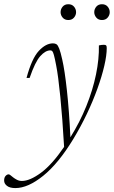

<svg xmlns="http://www.w3.org/2000/svg" viewBox="-104 -646 554 930"><path d="M39.5 -268.5H24.5Q50 -363 84 -399.5Q118 -436 152.5 -436Q163 -436 169.8 -431.5Q176.5 -427 183 -410.2Q189.5 -393.5 197.5 -357.5Q209.5 -305.5 220.2 -207.2Q231 -109 237 19Q283 -54.5 314.2 -132.2Q345.5 -210 361 -285.2Q376.5 -360.5 375 -426Q387 -429 399 -429Q407.5 -429 410.2 -426Q413 -423 413 -413Q413 -378 401.2 -327.2Q389.5 -276.5 368 -216.8Q346.5 -157 316.8 -94.5Q287 -32 251 27.5Q179 146 105.2 205.5Q31.5 265 -29.5 265Q-56.5 265 -70.2 254.2Q-84 243.5 -84 228.5Q-84 214 -77 206.2Q-70 198.5 -62 198.5Q-58.5 198.5 -53.2 202.8Q-48 207 -40.5 213Q-33 219 -22 224.8Q-11 230.5 2 230.5Q40.5 230.5 94.2 191Q148 151.5 206.5 65.5Q198.5 -74 188.2 -176.8Q178 -279.5 168 -329.5Q161.5 -364 157.2 -379.2Q153 -394.5 149.2 -398.2Q145.5 -402 140 -402Q116 -402 91 -374Q66 -346 39.5 -268.5ZM227 -549Q209.5 -549 199.5 -560.8Q189.5 -572.5 189.5 -587Q189.5 -602 199.5 -613.8Q209.5 -625.5 227 -625.5Q244.5 -625.5 254.5 -613.8Q264.5 -602 264.5 -587Q264.5 -572.5 254.5 -560.8Q244.5 -549 227 -549ZM390 -549Q372.5 -549 362.5 -560.8Q352.5 -572.5 352.5 -587Q352.5 -602 362.5 -613.8Q372.5 -625.5 390 -625.5Q407.5 -625.5 417.5 -613.8Q427.5 -602 427.5 -587Q427.5 -572.5 417.5 -560.8Q407.5 -549 390 -549Z"/></svg>

Font: Newsreader Text ExtraLight
Style: Italic
Weight: 275
Italic angle: -17°
Designer: Hugues Gentile
Foundry: Production Type
Version: Version 1.001